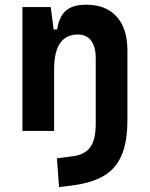

<svg xmlns="http://www.w3.org/2000/svg" viewBox="-20 -547 626 802"><path d="M226.6 234.4 217.8 114.3 285.2 105.5Q335 98.6 357.4 67.4Q379.9 36.1 379.9 -30.3V-304.2Q379.9 -351.6 360.6 -377.2Q341.3 -402.8 305.7 -402.8Q206.1 -402.8 206.1 -258.3V0H73.7V-517.6H191.9L204.1 -423.8H218.8Q226.1 -476.1 254.4 -501.7Q282.7 -527.3 340.3 -527.3Q422.4 -527.3 467.3 -477.5Q512.2 -427.7 512.2 -336.9V-45.9Q512.2 46.4 487.3 103.3Q462.4 160.2 410.2 189.5Q357.9 218.8 275.4 228.5Z"/></svg>

Font: Cascadia Mono PL
Style: Bold
Weight: 700
Monospace: yes
Designer: Aaron Bell
Foundry: Saja Typeworks
Version: Version 2404.023; ttfautohint (v1.8.4)